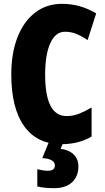

<svg xmlns="http://www.w3.org/2000/svg" viewBox="-20 -744 547 1004"><path d="M320 -578Q270 -578 243 -518Q216 -458 216 -354Q216 -137 328 -137Q363 -137 395 -150Q427 -163 459 -182V-30Q391 10 301 10Q174 10 106.5 -84Q39 -178 39 -355Q39 -465 71 -548Q103 -631 163 -677.5Q223 -724 305 -724Q399 -724 483 -674L438 -534Q410 -554 381 -566Q352 -578 320 -578ZM390 126Q390 178 357 209Q324 240 262 240Q213 240 175 231V141Q192 145 205.5 147Q219 149 230 149Q267 149 267 121Q267 104 249.5 94Q232 84 201 83L235 0H311L297 34Q341 40 365.5 64Q390 88 390 126Z"/></svg>

Font: Noto Sans Kannada ExtraCondensed Black
Style: Regular
Weight: 900
Width: 2
Designer: Jelle Bosma - Monotype Design Team
Foundry: Monotype Imaging Inc.
Version: Version 2.005; ttfautohint (v1.8.4.7-5d5b)